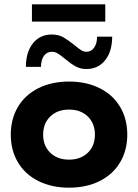

<svg xmlns="http://www.w3.org/2000/svg" viewBox="-20 -860 640 890"><path d="M570 -236Q570 -163 536.5 -107Q503 -51 441.5 -20.5Q380 10 300 10Q220 10 158.5 -20.5Q97 -51 63.5 -107Q30 -163 30 -236Q30 -309 63.5 -365Q97 -421 158.5 -451.5Q220 -482 300 -482Q380 -482 441.5 -451.5Q503 -421 536.5 -365Q570 -309 570 -236ZM420 -236Q420 -288 387 -320Q354 -352 300 -352Q246 -352 213 -320Q180 -288 180 -236Q180 -184 213 -152Q246 -120 300 -120Q354 -120 387 -152Q420 -184 420 -236ZM380 -540Q353 -540 331 -552Q309 -564 283 -586Q261 -604 248 -612Q235 -620 220 -620Q197 -620 183.5 -601Q170 -582 170 -550H100Q100 -618 132.5 -659Q165 -700 220 -700Q251 -700 273 -687.5Q295 -675 325 -651Q344 -635 356 -627.5Q368 -620 381 -620Q403 -620 416.5 -639.5Q430 -659 430 -690H500Q500 -622 467.5 -581Q435 -540 380 -540ZM128 -840H468V-760H128Z"/></svg>

Font: Madhuban Bold
Style: Regular
Weight: 700
Designer: jaikishan Patel
Foundry: MagicType
Version: Version 1.000